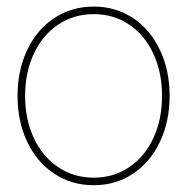

<svg xmlns="http://www.w3.org/2000/svg" viewBox="-20 -543 557 571"><path d="M32.2 -257.8Q32.2 -334 61 -394.5Q89.8 -455.1 141.4 -489.3Q192.9 -523.4 258.8 -523.4Q324.2 -523.4 375.5 -489.3Q426.8 -455.1 455.6 -394.5Q484.4 -334 484.4 -257.8Q484.4 -181.6 455.6 -121.1Q426.8 -60.5 375.5 -26.4Q324.2 7.8 258.8 7.8Q192.9 7.8 141.4 -26.4Q89.8 -60.5 61 -121.1Q32.2 -181.6 32.2 -257.8ZM461.9 -257.8Q461.9 -328.1 436 -383.5Q410.2 -439 364 -470Q317.9 -501 258.8 -501Q199.7 -501 153.3 -470Q106.9 -439 80.8 -383.5Q54.7 -328.1 54.7 -257.8Q54.7 -187.5 80.8 -132.1Q106.9 -76.7 153.3 -45.7Q199.7 -14.6 258.8 -14.6Q317.9 -14.6 364 -45.7Q410.2 -76.7 436 -132.1Q461.9 -187.5 461.9 -257.8Z"/></svg>

Font: Intratopia Thin
Style: Regular
Weight: 100
Designer: Rasmus Andersson
Foundry: rsms
Version: Version 3.000;Glyphs 3.2.3 (3260)